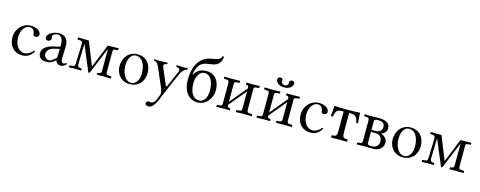

<svg xmlns="http://www.w3.org/2000/svg" viewBox="-34 -1560 6664 2663"><g transform="rotate(15 3298.5 -228.5)"><path d="M389 -87C385 -96 383 -96 374 -97C342 -55 291 -27 250 -27C175 -27 111 -99 111 -219C111 -324 168 -396 231 -396C287 -396 302.3 -353 306 -320C309 -293 322 -286 342 -286C362 -286 388 -298 388 -328C388 -380 328 -419 236 -419C142 -419 35 -333 35 -198C35 -75 109 10 229 10C286 10 341 -9 389 -87Z M712 -212 707 -95C706.5 -83.1 702 -77 694 -71C669 -51 635 -20 608 -20C560 -20 534 -62 534 -92C534 -129.5 558.8 -174.6 630 -192ZM707 -46C713 -26 728 10 779 10C826 10 860 -28 860 -33C860 -40 850 -46 846 -46C840 -46 837 -30 817 -30C780 -30 775.1 -60 777 -115L782 -257C786.7 -390.8 716 -419 646 -419C568 -419 484 -369 484 -318C484 -295 500 -279 522 -279C550 -279 566 -304 566 -316C566 -323 565 -329 563 -333C562 -336 561 -342 561 -352C561 -382 602 -397 638 -397C670 -397 713 -371 713 -263C713 -256 711 -243 708 -242L618 -222C525.4 -201.4 461 -153 461 -88C461 -15 513 10 580 10C624 10 644 1 686 -31L705 -46Z M916 -431 915 -429V-407C915 -404 916 -402.3 920 -402L949 -400C975 -398.2 988 -392 988 -357L979 -75C978 -40 971.4 -31.4 936 -29L906 -27C902 -26.7 900 -25 900 -22V0L901 2C901 2 965 0 995 0C1025 0 1074 2 1074 2L1076 0V-21C1076 -25 1074 -26.5 1070 -27L1053 -29C1023 -32.5 1015 -42 1015 -75L1023 -365H1025L1175 -6C1178 1 1182 4 1186 4C1192 4 1197 1 1200 -6L1356 -382H1357L1356 -76C1356 -40 1352.7 -34.3 1318 -29L1305 -27C1302 -26.5 1300 -25 1300 -21V0L1301 2C1301 2 1356 0 1386 0C1416 0 1503 2 1503 2L1504 0V-21C1504 -24 1502 -26.7 1498 -27L1468 -29C1428.9 -31.6 1425 -42.9 1425 -76V-357C1425 -394 1428.5 -397.4 1465 -400L1493 -402C1497 -402.3 1499 -404 1499 -407V-429L1497 -431L1343 -429L1206 -90L1070 -429Z M1573 -195C1573 -98 1638 10 1773 10C1834 10 1880 -12 1913 -44C1956 -86 1975 -146 1975 -204C1975 -303 1921 -419 1775 -419C1712 -419 1661 -393 1626 -352C1591 -311 1573 -255 1573 -195ZM1761 -396C1843 -396 1899 -311 1899 -174C1899 -54 1832 -13 1787 -13C1688 -13 1649 -144 1649 -217C1649 -300 1675 -396 1761 -396Z M2193 173C2208 146 2221 119 2233 91C2309 -93 2359 -211 2410 -318C2423 -346 2458 -388 2493 -391C2499 -397 2499 -408 2493 -414C2469 -411 2448 -409 2425 -409C2402.7 -409 2369 -411 2338 -414C2332 -408 2332 -397 2338 -391C2368 -388 2402 -371 2387 -337L2292 -118C2276.2 -81.6 2271.9 -81.9 2256 -119L2171 -317C2154 -357 2145 -386 2203 -391C2209 -397 2209 -408 2203 -414C2173 -412 2123 -409 2095 -409C2075 -408.9 2037 -411.9 2018 -414C2012 -408 2012 -397 2018 -391C2060 -387 2072 -369 2098 -308L2206 -57C2226.8 -8.7 2229 25 2219 52C2208 84 2195 110 2181 140C2171 159 2150 178 2126 178C2113 178 2105 173 2095 173C2067 173 2056 194 2056 206C2056 226 2075 241 2101 241C2121 241 2159 234 2193 173Z M2624 -235C2624 -287 2645 -409 2747 -409C2825 -409 2873 -314 2873 -194C2873 -68 2815 -20 2761 -20C2679 -20 2624 -93 2624 -235ZM2537 -257C2537 -64 2646 12 2743 12C2869 12 2951 -99 2951 -218C2951 -326 2899 -442 2758 -442C2663 -442 2610 -393 2588 -345L2582 -347C2586 -388 2601 -433 2616 -459C2648 -514 2686 -537 2778 -547C2868 -557 2932 -586 2941 -698H2919C2911 -650 2858 -637 2774 -624C2693 -611 2625 -563 2583 -484C2547 -416 2537 -336 2537 -257Z M3128 -429C3085 -429 3019 -431 3019 -431L3016 -429V-407C3016 -403 3018 -402.3 3022 -402L3052 -400C3089.7 -397.5 3092 -389 3092 -347V-77C3092 -42 3089.7 -31.4 3052 -29L3021 -27C3018 -26.8 3016 -25 3016 -22V0L3017 2C3057 1 3085 0 3128 0C3160 0 3169 1 3209 2L3210 0V-21C3210 -25 3208 -26.6 3204 -27C3170 -30 3167 -41 3167 -65V-67L3373 -315V-79C3373 -44 3369.8 -31.4 3332 -29L3301 -27C3298 -26.8 3296 -25 3296 -22V0L3298 2C3338 1 3365 0 3408 0C3453 0 3483 1 3523 2L3524 0V-21C3524 -25 3522 -26.7 3518 -27L3488 -29C3453.2 -31.3 3448 -42 3448 -79V-348C3448 -390 3451.1 -397.5 3488 -400L3518 -402C3522 -402.3 3524 -404 3524 -408V-429L3523 -431C3523 -431 3453 -429 3408 -429C3380 -429 3335 -431 3335 -431L3333 -429V-407C3333 -403 3335 -402.3 3338 -402C3372 -399 3373 -382 3373 -358L3167 -110V-348C3167 -389 3170 -397.5 3208 -400L3238 -402C3242 -402.3 3244 -404 3244 -408V-429L3242 -431C3242 -431 3172 -429 3128 -429Z M3976 -588C3976 -607 3962 -621 3938 -621C3920 -621 3903 -607 3903 -590C3903 -587 3903 -585 3904 -583C3905 -580 3905 -577 3905 -574C3905 -552 3884 -532 3855 -532C3825 -532 3805 -553 3805 -575C3805 -577 3805 -580 3806 -583C3807 -586 3807 -588 3807 -591C3807 -607 3795 -621 3773 -621C3750 -621 3734 -606 3734 -588C3734 -534 3789 -501 3854 -501C3918 -501 3976 -533 3976 -588ZM3705 -429C3662 -429 3596 -431 3596 -431L3593 -429V-407C3593 -403 3595 -402.3 3599 -402L3629 -400C3666.7 -397.5 3669 -389 3669 -347V-77C3669 -42 3666.7 -31.4 3629 -29L3598 -27C3595 -26.8 3593 -25 3593 -22V0L3594 2C3634 1 3662 0 3705 0C3737 0 3746 1 3786 2L3787 0V-21C3787 -25 3785 -26.6 3781 -27C3747 -30 3744 -41 3744 -65V-67L3950 -315V-79C3950 -44 3946.8 -31.4 3909 -29L3878 -27C3875 -26.8 3873 -25 3873 -22V0L3875 2C3915 1 3942 0 3985 0C4030 0 4060 1 4100 2L4101 0V-21C4101 -25 4099 -26.7 4095 -27L4065 -29C4030.2 -31.3 4025 -42 4025 -79V-348C4025 -390 4028.1 -397.5 4065 -400L4095 -402C4099 -402.3 4101 -404 4101 -408V-429L4100 -431C4100 -431 4030 -429 3985 -429C3957 -429 3912 -431 3912 -431L3910 -429V-407C3910 -403 3912 -402.3 3915 -402C3949 -399 3950 -382 3950 -358L3744 -110V-348C3744 -389 3747 -397.5 3785 -400L3815 -402C3819 -402.3 3821 -404 3821 -408V-429L3819 -431C3819 -431 3749 -429 3705 -429Z M4527 -87C4523 -96 4521 -96 4512 -97C4480 -55 4429 -27 4388 -27C4313 -27 4249 -99 4249 -219C4249 -324 4306 -396 4369 -396C4425 -396 4440.3 -353 4444 -320C4447 -293 4460 -286 4480 -286C4500 -286 4526 -298 4526 -328C4526 -380 4466 -419 4374 -419C4280 -419 4173 -333 4173 -198C4173 -75 4247 10 4367 10C4424 10 4479 -9 4527 -87Z M4739 -122C4739 -39 4728 -34 4667 -31C4661 -25 4661 -4 4667 2C4709 1 4735 0 4779 0C4822 0 4847 1 4890 2C4896 -4 4896 -25 4890 -31C4829 -34 4818 -39 4818 -122V-392H4835C4916 -392 4932 -364 4949 -283C4962 -283 4975 -287 4975 -287C4969 -333 4965 -377 4964 -435C4941 -433 4866 -429 4816 -429H4741C4691 -429 4635 -432 4595 -435C4594 -377 4590 -333 4583 -287C4583 -287 4597 -283 4610 -283C4627 -364 4642 -392 4724 -392H4739Z M5178 -246V-364C5178 -394 5190 -400 5235 -400C5289 -400 5328 -385 5328 -323C5328 -283 5298 -246 5240 -246ZM5178 -217H5249C5306 -217 5339 -175 5339 -123C5339 -56 5295 -27 5235 -27C5186 -27 5178 -36 5178 -72ZM5034 2C5034 2 5104 0 5142 0C5177 0 5207 2 5270 2C5329 2 5411 -33 5411 -125C5411 -181 5366 -216 5321 -229V-231C5348 -235 5397 -272 5397 -323C5397 -384 5356 -431 5234 -431C5196 -431 5178 -429 5142 -429C5099 -429 5033 -431 5033 -431L5031 -429V-407C5031 -405 5034 -402.2 5037 -402L5071 -400C5094 -398.6 5104 -386 5104 -366V-73C5104 -38 5091.8 -30.2 5073 -29L5041 -27C5034 -26.6 5032 -24 5032 -18V0Z M5495 -195C5495 -98 5560 10 5695 10C5756 10 5802 -12 5835 -44C5878 -86 5897 -146 5897 -204C5897 -303 5843 -419 5697 -419C5634 -419 5583 -393 5548 -352C5513 -311 5495 -255 5495 -195ZM5683 -396C5765 -396 5821 -311 5821 -174C5821 -54 5754 -13 5709 -13C5610 -13 5571 -144 5571 -217C5571 -300 5597 -396 5683 -396Z M5980 -431 5979 -429V-407C5979 -404 5980 -402.3 5984 -402L6013 -400C6039 -398.2 6052 -392 6052 -357L6043 -75C6042 -40 6035.4 -31.4 6000 -29L5970 -27C5966 -26.7 5964 -25 5964 -22V0L5965 2C5965 2 6029 0 6059 0C6089 0 6138 2 6138 2L6140 0V-21C6140 -25 6138 -26.5 6134 -27L6117 -29C6087 -32.5 6079 -42 6079 -75L6087 -365H6089L6239 -6C6242 1 6246 4 6250 4C6256 4 6261 1 6264 -6L6420 -382H6421L6420 -76C6420 -40 6416.7 -34.3 6382 -29L6369 -27C6366 -26.5 6364 -25 6364 -21V0L6365 2C6365 2 6420 0 6450 0C6480 0 6567 2 6567 2L6568 0V-21C6568 -24 6566 -26.7 6562 -27L6532 -29C6492.9 -31.6 6489 -42.9 6489 -76V-357C6489 -394 6492.5 -397.4 6529 -400L6557 -402C6561 -402.3 6563 -404 6563 -407V-429L6561 -431L6407 -429L6270 -90L6134 -429Z"/></g></svg>

Font: Libertinus Serif Display
Style: Regular
Weight: 400
Designer: Philipp H. Poll
Foundry: Khaled Hosny
Version: Version 6.1